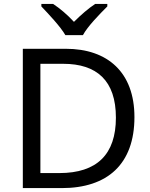

<svg xmlns="http://www.w3.org/2000/svg" viewBox="-20 -964 770 984"><path d="M315 -784H405C429 -829 492 -893 530 -931V-944H468C433 -921 395 -888 359 -852C326 -888 287 -921 252 -944H192V-931C228 -893 289 -829 315 -784ZM669 -364C669 -593 532 -714 317 -714H97V0H296C531 0 669 -123 669 -364ZM574 -361C574 -173 477 -77 284 -77H187V-637H304C476 -637 574 -551 574 -361Z"/></svg>

Font: Noto Sans Tifinagh Agraw Imazighen
Style: Regular
Weight: 400
Designer: JamraPatel
Foundry: JamraPatel LLC
Version: Version 2.006